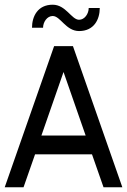

<svg xmlns="http://www.w3.org/2000/svg" viewBox="-20 -796 540 816"><path d="M250 -490 344 -220H156ZM420 0H500L290 -600H210L0 0H80L129 -140H371ZM204 -728C237 -728 260 -664 316 -664C380 -664 404 -714 404 -762H357C357 -738 340 -712 316 -712C284 -712 260 -776 204 -776C140 -776 116 -726 116 -678H163C163 -702 180 -728 204 -728Z"/></svg>

Font: Gauge
Style: Regular
Weight: 400
Designer: Daniel Pimley
Foundry: Daniel Pimley
Version: Version 1.004;PS 001.001;hotconv 1.0.56